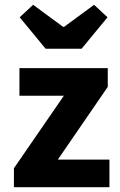

<svg xmlns="http://www.w3.org/2000/svg" viewBox="-20 -780 500 800"><path d="M38 0V-79L246 -381H61V-496H429V-418L221 -115H436V0ZM170 -577 62 -708 118 -760 243 -668H247L372 -760L428 -708L320 -577Z"/></svg>

Font: Giro Regular
Style: Bold
Weight: 700
Designer: Paul D. Hunt
Foundry: Adobe Systems Incorporated
Version: Version 1.000;PS 1.0;hotconv 1.0.88;makeotf.lib2.5.647800